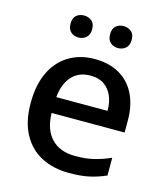

<svg xmlns="http://www.w3.org/2000/svg" viewBox="-111 -823 797 919"><g transform="rotate(15 287.0 -363.5)"><path d="M296 -549Q367 -549 418.5 -519.5Q470 -490 497 -435Q524 -380 524 -305V-246H162Q164 -164 206 -120Q248 -76 324 -76Q375 -76 415 -85.5Q455 -95 498 -114V-26Q457 -8 416 1Q375 10 317 10Q239 10 179.5 -20.5Q120 -51 86.5 -113Q53 -175 53 -266Q53 -356 83 -419Q113 -482 168 -515.5Q223 -549 296 -549ZM297 -467Q239 -467 205 -430Q171 -393 164 -325H418Q418 -368 404.5 -399Q391 -430 364.5 -448.5Q338 -467 297 -467ZM139 -683Q139 -711 154.5 -724Q170 -737 192 -737Q214 -737 230 -724Q246 -711 246 -683Q246 -655 230 -641.5Q214 -628 192 -628Q170 -628 154.5 -641.5Q139 -655 139 -683ZM335 -683Q335 -711 350.5 -724Q366 -737 388 -737Q410 -737 426 -724Q442 -711 442 -683Q442 -655 426 -641.5Q410 -628 388 -628Q366 -628 350.5 -641.5Q335 -655 335 -683Z"/></g></svg>

Font: Noto Sans Khmer Medium
Style: Regular
Weight: 500
Version: Version 2.003